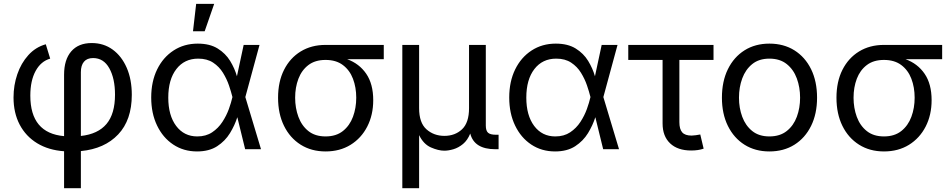

<svg xmlns="http://www.w3.org/2000/svg" viewBox="-20 -781 4972 1005"><path d="M315.4 204.1V10.7Q233.9 4.9 174.6 -31.2Q115.2 -67.4 83 -128.7Q50.8 -189.9 50.8 -271Q50.8 -334.5 70.6 -392.3Q90.3 -450.2 128.2 -492.2Q166 -534.2 219.7 -549.3L242.7 -474.1Q194.3 -460.4 166.5 -409.7Q138.7 -358.9 138.7 -280.3Q138.7 -84 315.4 -68.4V-389.6Q315.4 -468.8 353 -512.2Q390.6 -555.7 460 -555.7Q522.5 -555.7 569.6 -521.5Q616.7 -487.3 643.3 -426.3Q669.9 -365.2 669.9 -284.7Q669.9 -152.8 598.6 -77.4Q527.3 -2 403.3 9.8V204.1ZM403.3 -69.3Q492.7 -79.1 537.4 -132.1Q582 -185.1 582 -285.6Q582 -370.1 552.2 -423.6Q522.5 -477.1 467.3 -477.1Q435.5 -477.1 419.4 -457.8Q403.3 -438.5 403.3 -403.3Z M1011.2 11.7Q940.9 11.7 886.7 -24.4Q832.5 -60.5 802 -124.3Q771.5 -188 771.5 -270.5Q771.5 -354 802.5 -417.5Q833.5 -481 888.7 -516.8Q943.8 -552.7 1015.1 -552.7Q1078.1 -552.7 1119.4 -527.1Q1160.6 -501.5 1184.6 -462.2Q1208.5 -422.9 1220.2 -381.8L1255.4 -545.9H1338.4L1264.2 -272.9L1346.2 0H1263.2L1222.2 -167.5Q1209 -125.5 1183.8 -84.2Q1158.7 -43 1116.7 -15.6Q1074.7 11.7 1011.2 11.7ZM1196.8 -272.9 1196.3 -274.4Q1189.9 -300.3 1178.5 -334Q1167 -367.7 1147.2 -399.9Q1127.4 -432.1 1095.7 -453.1Q1064 -474.1 1017.6 -474.1Q945.3 -474.1 903.1 -419.4Q860.8 -364.7 860.8 -270Q860.8 -176.8 902.1 -121.8Q943.4 -66.9 1012.7 -66.9Q1058.1 -66.9 1090.3 -88.4Q1122.6 -109.9 1144 -142.8Q1165.5 -175.8 1178 -210.4Q1190.4 -245.1 1196.3 -271.5ZM990.2 -617.2 1006.8 -760.7H1101.1L1051.3 -617.2Z M1684.1 11.7Q1609.9 11.7 1553.7 -23.7Q1497.6 -59.1 1466.6 -122.3Q1435.5 -185.5 1435.5 -269.5Q1435.5 -353.5 1466.8 -415.5Q1498 -477.5 1554 -511.7Q1609.9 -545.9 1684.1 -545.9H1988.8V-471.2H1796.9Q1860.4 -448.2 1897 -394.8Q1933.6 -341.3 1933.6 -256.8Q1933.6 -179.2 1902.3 -118.4Q1871.1 -57.6 1814.9 -22.9Q1758.8 11.7 1684.1 11.7ZM1684.1 -467.3Q1629.4 -467.3 1594.2 -440.4Q1559.1 -413.6 1542 -368.7Q1524.9 -323.7 1524.9 -269.5Q1524.9 -215.8 1542 -169.4Q1559.1 -123 1594.2 -95Q1629.4 -66.9 1684.1 -66.9Q1739.3 -66.9 1774.9 -95.2Q1810.5 -123.5 1827.6 -169.7Q1844.7 -215.8 1844.7 -269.5Q1844.7 -323.7 1827.6 -368.7Q1810.5 -413.6 1774.9 -440.4Q1739.3 -467.3 1684.1 -467.3Z M2085.9 204.1V-545.9H2173.8V-214.8Q2173.8 -138.2 2212.4 -104Q2251 -69.8 2306.2 -69.8Q2361.8 -69.8 2398.4 -104.2Q2435.1 -138.7 2435.1 -214.8V-545.9H2522.9V-123.5Q2522.9 -96.7 2534.7 -86.2Q2546.4 -75.7 2575.7 -75.7H2589.8V0H2572.3Q2462.4 0 2441.4 -82Q2427.2 -46.9 2403.6 -27.3Q2379.9 -7.8 2353.8 0Q2327.6 7.8 2305.7 7.8Q2274.4 7.8 2235.6 -9.3Q2196.8 -26.4 2173.8 -73.7V204.1Z M2885.3 11.7Q2814.9 11.7 2760.7 -24.4Q2706.5 -60.5 2676 -124.3Q2645.5 -188 2645.5 -270.5Q2645.5 -354 2676.5 -417.5Q2707.5 -481 2762.7 -516.8Q2817.9 -552.7 2889.2 -552.7Q2952.1 -552.7 2993.4 -527.1Q3034.7 -501.5 3058.6 -462.2Q3082.5 -422.9 3094.2 -381.8L3129.4 -545.9H3212.4L3138.2 -272.9L3220.2 0H3137.2L3096.2 -167.5Q3083 -125.5 3057.9 -84.2Q3032.7 -43 2990.7 -15.6Q2948.7 11.7 2885.3 11.7ZM3070.8 -272.9 3070.3 -274.4Q3064 -300.3 3052.5 -334Q3041 -367.7 3021.2 -399.9Q3001.5 -432.1 2969.7 -453.1Q2938 -474.1 2891.6 -474.1Q2819.3 -474.1 2777.1 -419.4Q2734.9 -364.7 2734.9 -270Q2734.9 -176.8 2776.1 -121.8Q2817.4 -66.9 2886.7 -66.9Q2932.1 -66.9 2964.4 -88.4Q2996.6 -109.9 3018.1 -142.8Q3039.6 -175.8 3052 -210.4Q3064.5 -245.1 3070.3 -271.5Z M3598.1 6.8Q3527.3 6.8 3487.8 -30.5Q3448.2 -67.9 3448.2 -134.8V-467.3H3268.6V-545.9H3714.8V-467.3H3536.1V-141.6Q3536.1 -105 3551 -88.1Q3565.9 -71.3 3600.1 -71.3Q3608.9 -71.3 3621.8 -73.2Q3634.8 -75.2 3645.5 -77.1L3663.1 -2.9Q3635.3 6.8 3598.1 6.8Z M4007.3 11.7Q3933.1 11.7 3877.2 -23.4Q3821.3 -58.6 3790 -122.1Q3758.8 -185.5 3758.8 -269.5Q3758.8 -355 3790 -418.7Q3821.3 -482.4 3877.2 -517.6Q3933.1 -552.7 4007.3 -552.7Q4082 -552.7 4138.2 -517.6Q4194.3 -482.4 4225.6 -418.7Q4256.8 -355 4256.8 -269.5Q4256.8 -185.5 4225.6 -122.1Q4194.3 -58.6 4138.2 -23.4Q4082 11.7 4007.3 11.7ZM4007.3 -66.9Q4062.5 -66.9 4098.1 -95.2Q4133.8 -123.5 4150.9 -169.7Q4168 -215.8 4168 -269.5Q4168 -323.7 4150.9 -370.4Q4133.8 -417 4098.1 -445.6Q4062.5 -474.1 4007.3 -474.1Q3952.6 -474.1 3917.5 -445.6Q3882.3 -417 3865.2 -370.6Q3848.1 -324.2 3848.1 -269.5Q3848.1 -215.8 3865.2 -169.7Q3882.3 -123.5 3917.5 -95.2Q3952.6 -66.9 4007.3 -66.9Z M4606.9 11.7Q4532.7 11.7 4476.6 -23.7Q4420.4 -59.1 4389.4 -122.3Q4358.4 -185.5 4358.4 -269.5Q4358.4 -353.5 4389.6 -415.5Q4420.9 -477.5 4476.8 -511.7Q4532.7 -545.9 4606.9 -545.9H4911.6V-471.2H4719.7Q4783.2 -448.2 4819.8 -394.8Q4856.4 -341.3 4856.4 -256.8Q4856.4 -179.2 4825.2 -118.4Q4793.9 -57.6 4737.8 -22.9Q4681.6 11.7 4606.9 11.7ZM4606.9 -467.3Q4552.2 -467.3 4517.1 -440.4Q4481.9 -413.6 4464.8 -368.7Q4447.8 -323.7 4447.8 -269.5Q4447.8 -215.8 4464.8 -169.4Q4481.9 -123 4517.1 -95Q4552.2 -66.9 4606.9 -66.9Q4662.1 -66.9 4697.8 -95.2Q4733.4 -123.5 4750.5 -169.7Q4767.6 -215.8 4767.6 -269.5Q4767.6 -323.7 4750.5 -368.7Q4733.4 -413.6 4697.8 -440.4Q4662.1 -467.3 4606.9 -467.3Z"/></svg>

Font: Inter
Style: Regular
Weight: 400
Designer: Rasmus Andersson
Foundry: rsms
Version: Version 4.001;git-9221beed3